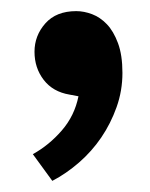

<svg xmlns="http://www.w3.org/2000/svg" viewBox="-20 -160 270 345"><path d="M105 10Q75 5 58.5 -16.5Q42 -38 42 -67Q42 -96 61.5 -118Q81 -140 117 -140Q131 -140 145.5 -134.5Q160 -129 172 -116.5Q184 -104 192 -82.5Q200 -61 200 -29Q200 3 189.5 32.5Q179 62 162 87Q145 112 122 132Q99 152 74 165L39 117Q68 101 91 74.5Q114 48 121 13Z"/></svg>

Font: Ek Mukta SemiBold
Style: Regular
Weight: 600
Designer: Girish Dalvi and Yashodeep Gholap
Foundry: Ek Type
Version: Version 2.538;PS 1.002;hotconv 16.6.51;makeotf.lib2.5.65220;